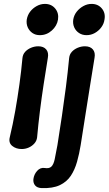

<svg xmlns="http://www.w3.org/2000/svg" viewBox="-20 -750 556 983"><path d="M91 13Q62 13 42.5 -3Q23 -19 30 -47Q46 -114 58 -182Q70 -250 79.5 -318.5Q89 -387 95 -453Q97 -472 109 -485Q121 -498 139 -505.5Q157 -513 176 -513Q203 -513 216.5 -497Q230 -481 225 -454Q214 -387 203.5 -318.5Q193 -250 184.5 -182Q176 -114 170 -47Q168 -29 156 -15.5Q144 -2 127 5.5Q110 13 91 13ZM184 -570Q162 -570 146 -581Q130 -592 122 -610Q114 -628 117 -650Q121 -673 134.5 -690.5Q148 -708 168 -719Q188 -730 210 -730Q243 -730 262.5 -706.5Q282 -683 277 -650Q272 -618 245.5 -594Q219 -570 184 -570ZM193 213Q170 212 159.5 199Q149 186 151 167Q154 143 170 125Q186 107 208 110Q231 114 242.5 103.5Q254 93 260 65.5Q266 38 274 -7Q286 -82 297 -156.5Q308 -231 317.5 -305Q327 -379 334 -453Q336 -472 348 -485Q360 -498 378 -505.5Q396 -513 415 -513Q442 -513 455.5 -497Q469 -481 464 -454Q452 -379 440 -305Q428 -231 416.5 -156.5Q405 -82 393 -7Q386 37 374.5 78Q363 119 342.5 150Q322 181 286 198Q250 215 193 213ZM423 -570Q401 -570 384.5 -581Q368 -592 360 -610Q352 -628 355 -650Q359 -673 373 -690.5Q387 -708 407 -719Q427 -730 449 -730Q482 -730 501.5 -706.5Q521 -683 515 -650Q512 -628 498.5 -610Q485 -592 465.5 -581Q446 -570 423 -570Z"/></svg>

Font: Winky Sans Medium
Style: Italic
Weight: 500
Italic angle: -8.97852°
Designer: Simon Atzbach
Foundry: typofactur
Version: Version 1.205